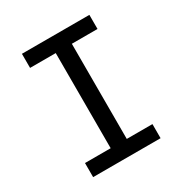

<svg xmlns="http://www.w3.org/2000/svg" viewBox="-171 -863 942 991"><g transform="rotate(-30 300.0 -367.5)"><path d="M99 0V-84H252V-651H99V-735H501V-651H348V-84H501V0Z"/></g></svg>

Font: Iosevka HT Medium Extended
Style: Regular
Weight: 500
Width: 7
Monospace: yes
Designer: Belleve Invis
Foundry: Belleve Invis
Version: Version 32.3.0; ttfautohint (v1.8.4)